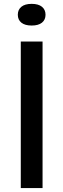

<svg xmlns="http://www.w3.org/2000/svg" viewBox="-20 -950 320 970"><path d="M85 0V-740H195V0ZM70 -875.5Q70 -901 88 -915.8Q106 -930.5 140 -930.5Q174 -930.5 192 -915.8Q210 -901 210 -875.5Q210 -850 192 -835.5Q174 -821 140 -821Q106 -821 88 -835.5Q70 -850 70 -875.5Z"/></svg>

Font: Encode Sans Semi Expanded Medium
Style: Regular
Weight: 500
Width: 6
Designer: Multiple Designers
Foundry: Impallari Type
Version: Version 2.000